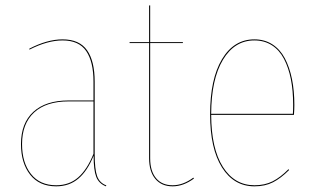

<svg xmlns="http://www.w3.org/2000/svg" viewBox="-20 -671 1153 701"><path d="M325.7 -108.4Q325.7 -53.2 334.5 -28.3Q343.3 -3.4 368.2 5.9L366.7 9.3Q340.8 -1 331.3 -25.4Q321.8 -49.8 321.8 -102.5Q299.3 -46.9 266.1 -18.8Q232.9 9.3 185.1 9.3Q123.5 9.3 90.1 -33.2Q56.6 -75.7 56.6 -145Q56.6 -221.2 101.8 -262.7Q147 -304.2 230 -304.2H321.3V-372.6Q321.3 -445.8 294.7 -484.6Q268.1 -523.4 208.5 -523.4Q153.3 -523.4 87.4 -489.7L86.9 -493.2Q152.3 -527.3 208.5 -527.3Q270 -527.3 297.9 -487.5Q325.7 -447.8 325.7 -372.6ZM185.1 5.4Q232.9 5.4 265.6 -23.4Q298.3 -52.2 321.3 -109.4V-300.8H230.5Q148.4 -300.8 104.5 -260.3Q60.5 -219.7 60.5 -145Q60.5 -77.1 93 -35.9Q125.5 5.4 185.1 5.4Z M686 -22.5 688 -19Q649.4 9.3 610.4 9.3Q569.8 9.3 547.1 -17.8Q524.4 -44.9 524.4 -93.3V-513.7H453.1V-517.1H524.4V-650.9L528.3 -651.4V-517.1H647.9L647.5 -513.7H528.3V-93.3Q528.3 -46.4 549.8 -20.5Q571.3 5.4 610.4 5.4Q648.4 5.4 686 -22.5Z M1054.7 -287.6Q1054.7 -272 1053.2 -251.5H751Q751.5 -128.4 793.9 -61.5Q836.4 5.4 909.2 5.4Q946.8 5.4 975.3 -9Q1003.9 -23.4 1033.2 -53.2L1035.6 -50.3Q1005.4 -20 976.6 -5.4Q947.8 9.3 909.2 9.3Q834 9.3 790.5 -59.6Q747.1 -128.4 747.1 -253.4Q747.1 -382.3 790.5 -454.8Q834 -527.3 908.7 -527.3Q945.8 -527.3 974.1 -509.3Q1002.4 -491.2 1019.8 -458.5Q1037.1 -425.8 1045.9 -382.8Q1054.7 -339.8 1054.7 -287.6ZM1049.3 -255.4Q1050.3 -268.1 1050.3 -288.6Q1050.3 -339.8 1042 -381.8Q1033.7 -423.8 1016.8 -456.1Q1000 -488.3 972.4 -505.9Q944.8 -523.4 908.7 -523.4Q836.4 -523.4 793.9 -452.6Q751.5 -381.8 751 -255.4Z"/></svg>

Font: Fira Sans Compressed Four
Style: Regular
Weight: 100
Width: 1
Designer: Carrois Corporate & Edenspiekermann AG
Foundry: Carrois Corporate GbR & Edenspiekermann AG
Version: Version 4.203;PS 004.203;hotconv 1.0.88;makeotf.lib2.5.64775